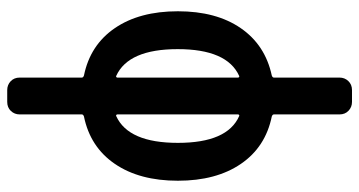

<svg xmlns="http://www.w3.org/2000/svg" viewBox="-255 -535 1010 540"><g transform="rotate(90 250.0 -265.0)"><path d="M193.4 -432.6Q118.2 -398.4 118.2 -259.8Q118.2 -121.1 193.4 -86.9Q194.3 -85.9 196.3 -86.9Q198.2 -87.9 198.2 -89.8V-429.7Q198.2 -431.6 196.3 -432.6Q194.3 -433.6 193.4 -432.6ZM301.8 -429.7V-89.8Q301.8 -87.9 303.7 -86.9Q305.7 -85.9 306.6 -86.9Q381.8 -121.1 381.8 -260.3Q381.8 -399.4 306.6 -432.6Q305.7 -433.6 303.7 -432.6Q301.8 -431.6 301.8 -429.7ZM192.4 3.9Q106.4 -13.7 59.1 -83Q11.7 -152.3 11.7 -260.3Q11.7 -368.2 59.1 -437Q106.4 -505.9 192.4 -524.4Q198.2 -526.4 198.2 -530.3V-714.8Q198.2 -729.5 208 -739.7Q217.8 -750 233.4 -750H266.6Q281.2 -750 291.5 -740.2Q301.8 -730.5 301.8 -714.8V-530.3Q301.8 -526.4 307.6 -524.4Q393.6 -506.8 440.9 -437.5Q488.3 -368.2 488.3 -260.3Q488.3 -152.3 440.9 -83Q393.6 -13.7 307.6 3.9Q301.8 5.9 301.8 9.8V184.6Q301.8 199.2 292 209.5Q282.2 219.7 266.6 219.7H233.4Q218.8 219.7 208.5 210Q198.2 200.2 198.2 184.6V9.8Q198.2 5.9 192.4 3.9Z"/></g></svg>

Font: Rounded-L Mgen+ 1m medium
Style: Regular
Weight: 500
Designer: [Source Han Sans]
Ryoko NISHIZUKA  (kana & ideographs); Paul D. Hunt (Latin, Greek & Cyrillic); Wenlong ZHANG  (bopomofo
Version: Version 1.059.20150602